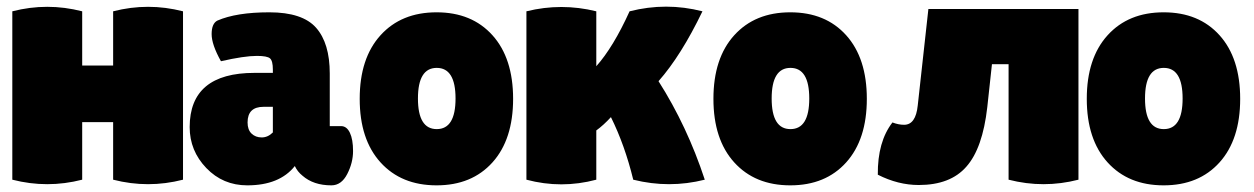

<svg xmlns="http://www.w3.org/2000/svg" viewBox="-20 -547 3769 577"><path d="M320 -513Q425 -540 530 -513V-7Q425 20 320 -7V-180H227V-7Q122 20 17 -7V-513Q122 -540 227 -513V-350H320Z M644 -363Q616 -413 616 -444.5Q616 -476 633 -485Q690 -510 789.5 -510Q889 -510 930 -463.5Q971 -417 971 -326V-168H1005Q1022 -168 1031.5 -148Q1041 -128 1041 -93Q1041 -58 1023.5 -24Q1006 10 976 10Q922 10 889 -19Q874 -31 866 -48Q820 10 723 10Q650 10 600 -42Q550 -94 550 -165Q550 -328 745 -328H800V-338Q800 -364 791.5 -371.5Q783 -379 752 -379Q714 -379 644 -363ZM724 -179Q724 -157 736 -145.5Q748 -134 766.5 -134Q785 -134 800 -149V-226H772Q724 -226 724 -179Z M1123.5 -59Q1061 -128 1061 -250Q1061 -372 1123.5 -441Q1186 -510 1292 -510Q1398 -510 1460 -441Q1522 -372 1522 -250Q1522 -128 1460 -59Q1398 10 1292 10Q1186 10 1123.5 -59ZM1292.5 -343Q1236 -343 1236 -251Q1236 -159 1292.5 -159Q1349 -159 1349 -251Q1349 -343 1292.5 -343Z M2098 -7Q1991 20 1883 -7Q1858 -110 1816 -195Q1794 -171 1772 -155V-7Q1667 21 1562 -7V-513Q1667 -539 1772 -513V-348Q1823 -405 1872 -513Q1982 -541 2091 -513Q2027 -380 1959 -303Q2045 -168 2098 -7Z M2186.5 -59Q2124 -128 2124 -250Q2124 -372 2186.5 -441Q2249 -510 2355 -510Q2461 -510 2523 -441Q2585 -372 2585 -250Q2585 -128 2523 -59Q2461 10 2355 10Q2249 10 2186.5 -59ZM2355.5 -343Q2299 -343 2299 -251Q2299 -159 2355.5 -159Q2412 -159 2412 -251Q2412 -343 2355.5 -343Z M3221 -7Q3116 20 3011 -7V-354H2961L2947 -225Q2933 -101 2884 -46Q2836 9 2741 9Q2679 9 2618 -22Q2617 -121 2662 -179Q2680 -172 2697 -172Q2732 -172 2738 -230L2770 -520H3221Z M3308.5 -59Q3246 -128 3246 -250Q3246 -372 3308.5 -441Q3371 -510 3477 -510Q3583 -510 3645 -441Q3707 -372 3707 -250Q3707 -128 3645 -59Q3583 10 3477 10Q3371 10 3308.5 -59ZM3477.5 -343Q3421 -343 3421 -251Q3421 -159 3477.5 -159Q3534 -159 3534 -251Q3534 -343 3477.5 -343Z"/></svg>

Font: Lilita One Rus
Style: Regular
Weight: 400
Designer: Juan Montoreano
Foundry: Juan Montoreano
Version: Version 1.002